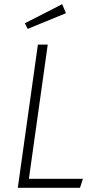

<svg xmlns="http://www.w3.org/2000/svg" viewBox="-20 -897 457 917"><path d="M208 -684 118 -43H376L362 0H65L161 -684ZM277 -877 295 -834 112 -759 99 -786Z"/></svg>

Font: Fira Sans Condensed ExtraLight
Style: Italic
Weight: 275
Width: 3
Italic angle: -8°
Designer: Carrois Corporate & Edenspiekermann AG
Foundry: Carrois Corporate GbR & Edenspiekermann AG
Version: Version 4.203